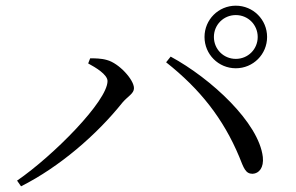

<svg xmlns="http://www.w3.org/2000/svg" viewBox="-20 -741 1040 675"><path d="M699 -611C699 -550 748 -501 809 -501C870 -501 919 -550 919 -611C919 -672 870 -721 809 -721C748 -721 699 -672 699 -611ZM732 -611C732 -654 766 -688 809 -688C852 -688 886 -654 886 -611C886 -568 852 -534 809 -534C766 -534 732 -568 732 -611ZM290 -518C316 -504 358 -479 358 -456C358 -386 168 -194 40 -106L54 -86C189 -154 320 -267 411 -381C430 -403 451 -412 451 -431C451 -461 398 -519 356 -530C336 -536 312 -536 297 -536ZM868 -130C891 -131 908 -152 904 -189C890 -310 722 -465 580 -542L564 -522C683 -428 765 -324 821 -190C837 -150 843 -130 868 -130Z"/></svg>

Font: Harano Aji Mincho TW
Style: Regular
Weight: 400
Foundry: Masamichi Hosoda
Version: HaranoAjiMinchoTW-Regular version 20230610;ttx 4.39.4